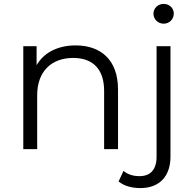

<svg xmlns="http://www.w3.org/2000/svg" viewBox="-20 -762 991 981"><path d="M816 -641C847 -641 868 -665 868 -693C868 -721 845 -742 816 -742C787 -742 764 -720 764 -692C764 -664 787 -641 816 -641ZM367 -530C316 -530 273 -519 236 -498C207 -481 184 -458 167 -429V-526H99V0H170V-276C170 -396 242 -466 354 -466C454 -466 512 -409 512 -298V0H583V-305C583 -457 494 -530 367 -530ZM697 199C797 199 851 136 851 39V-526H780V39C780 104 749 138 693 138C659 138 632 129 611 111L586 165C613 188 654 199 697 199Z"/></svg>

Font: Montserrat Z
Style: Regular
Weight: 400
Designer: Julieta Ulanovsky
Foundry: Julieta Ulanovsky
Version: Version 8.000